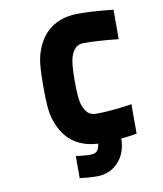

<svg xmlns="http://www.w3.org/2000/svg" viewBox="-92 -752 852 1003"><g transform="rotate(-10 333.5 -250.0)"><path d="M173.8 -541Q233.1 -677.1 394.5 -677.1Q468.1 -677.1 576.8 -665.4V-509.1Q466.8 -520.8 394.5 -520.8Q366.5 -520.8 350.3 -505.9Q334 -490.9 323.6 -460.3Q312.5 -426.4 312.5 -333.3Q312.5 -240.2 323.6 -206.4Q334 -175.8 350.3 -160.8Q366.5 -145.8 394.5 -145.8Q470.7 -145.8 583.3 -162.8V-6.5Q534.5 1.3 500 4.6Q498.7 71.6 466.1 115.2Q419.9 177.1 339.8 177.1Q305.3 177.1 250 170.6V53.4Q297.5 59.9 326.8 59.9Q357.4 59.9 368.5 39.1Q374.3 27.3 376.3 9.8Q229.2 2 173.8 -125.7Q155.6 -166.7 150.7 -213.5Q145.8 -260.4 145.8 -333.3Q145.8 -406.2 150.7 -453.1Q155.6 -500 173.8 -541Z"/></g></svg>

Font: TypoPRO Monoid
Style: Bold
Weight: 700
Width: 4
Monospace: yes
Designer: Andreas Larsen (@larsenwork)
Version: Version 0.61